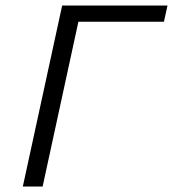

<svg xmlns="http://www.w3.org/2000/svg" viewBox="-20 -678 629 698"><path d="M589 -658 576 -599H265L135 0H63L206 -658Z"/></svg>

Font: EauTestInfant
Style: Italic
Weight: 400
Italic angle: -12°
Designer: Christian Thalmann (Catharsis Fonts)
Version: Version 0.001;PS 000.001;hotconv 1.0.88;makeotf.lib2.5.64775